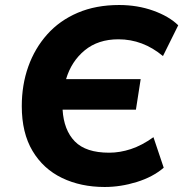

<svg xmlns="http://www.w3.org/2000/svg" viewBox="-20 -736 732 767"><path d="M398 11Q303 11 228 -25Q153 -61 110 -133Q67 -205 67 -312Q67 -397 93 -470Q119 -543 168.5 -598.5Q218 -654 290.5 -685Q363 -716 456 -716Q529 -716 592 -693.5Q655 -671 692 -635L631 -512Q551 -579 453 -579Q372 -579 318.5 -535Q265 -491 244 -420H542L523 -298H230Q235 -216 279 -171Q323 -126 416 -126Q459 -126 503 -140.5Q547 -155 593 -188L634 -66Q591 -29 526.5 -9Q462 11 398 11Z"/></svg>

Font: Nunito Sans ExtraBold
Style: Italic
Weight: 800
Italic angle: -9°
Designer: Vernon Adams
Foundry: Vernon Adams
Version: Version 3.006; ttfautohint (v1.8.3)